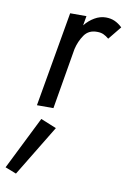

<svg xmlns="http://www.w3.org/2000/svg" viewBox="-142 -524 608 917"><g transform="rotate(10 162.0 -65.5)"><path d="M324 -372 376 -436Q358 -453 339 -461.5Q320 -470 296 -470Q268 -470 241.5 -454.5Q215 -439 195 -414L203 -460H124L44 0H124L174 -295Q183 -334 204.5 -365Q226 -396 268 -395Q285 -395 298 -389Q311 -383 324 -372ZM76 61 -52 318 2 339 152 92Z"/></g></svg>

Font: Jost* 400 Book Italic
Style: Italic
Weight: 400
Italic angle: -10°
Version: Version 3.200; ttfautohint (v0.97) -l 8 -r 50 -G 200 -x 14 -